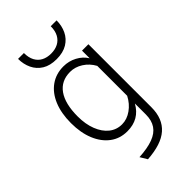

<svg xmlns="http://www.w3.org/2000/svg" viewBox="-284 -828 1126 1126"><g transform="rotate(-45 279.0 -264.5)"><path d="M232.5 213 206 169Q276.5 165 321.5 148.2Q366.5 131.5 388 99.5Q409.5 67.5 409.5 19V-72.5Q363 12 263.5 12Q203 12 158 -21.5Q113 -55 88 -115.2Q63 -175.5 63 -256Q63 -337.5 88 -397.5Q113 -457.5 159 -490.2Q205 -523 267 -523Q311.5 -523 350 -502.5Q388.5 -482 409.5 -447.5V-511H462.5V11.5Q462.5 59 448.2 95Q434 131 405.5 156Q377 181 334 195Q291 209 232.5 213ZM270 -39Q311.5 -39 349.2 -65.8Q387 -92.5 409.5 -136.5V-384.5Q387.5 -425 350.2 -448.8Q313 -472.5 272 -472.5Q197.5 -472.5 158 -416.8Q118.5 -361 118.5 -256Q118.5 -191.5 137.8 -142.5Q157 -93.5 191 -66.2Q225 -39 270 -39ZM269.5 -580.5Q215.5 -580.5 180.2 -602.2Q145 -624 127.5 -660.8Q110 -697.5 110 -742H158.5Q158.5 -704 172.2 -678.2Q186 -652.5 210.8 -639.5Q235.5 -626.5 269.5 -626.5Q303 -626.5 328 -639.5Q353 -652.5 367 -678.2Q381 -704 381 -742H429.5Q429.5 -697.5 412 -660.8Q394.5 -624 358.8 -602.2Q323 -580.5 269.5 -580.5Z"/></g></svg>

Font: Overpass ExtraLight
Style: Regular
Weight: 250
Designer: Delve Withrington, Dave Bailey, Thomas Jockin
Foundry: Delve Fonts LLC
Version: Version 4.000